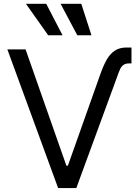

<svg xmlns="http://www.w3.org/2000/svg" viewBox="-20 -959 708 979"><path d="M626 -716.8H650.4V-635.7H638.7Q620.6 -635.7 609.9 -628.2Q599.1 -620.6 592.8 -607.2Q586.4 -593.8 576.2 -564.5L369.1 0H276.4L17.6 -707H110.4L318.4 -114.3H326.2L489.3 -574.2Q506.3 -623.5 523.7 -654.1Q541 -684.6 565.4 -700.7Q589.8 -716.8 626 -716.8ZM112.3 -939.5H215.8L298.8 -779.3H225.6ZM289.1 -939.5H394.5L446.3 -779.3H374Z"/></svg>

Font: Pretendard Std
Style: Regular
Weight: 400
Designer: Base glyphs from Inter by Rasmus Andersson; Hangeul glyphs from Noto Sans CJK(Source Han Sans) by Jang Soo-young and Kan
Foundry: Kil Hyung-jin
Version: Version 1.309